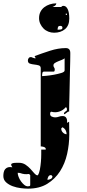

<svg xmlns="http://www.w3.org/2000/svg" viewBox="-154 -849 521 1150"><path d="M213 -807Q216 -812 220 -813Q221 -814 224 -814Q237 -814 244.5 -805Q252 -796 255.5 -784Q259 -772 260 -759Q261 -746 261 -738Q261 -696 235.5 -674.5Q210 -653 170 -653Q152 -653 135.5 -659.5Q119 -666 107 -678Q95 -690 87.5 -706Q80 -722 80 -740Q80 -762 88.5 -778.5Q97 -795 111.5 -806Q126 -817 144.5 -823Q163 -829 183 -829Q183 -820 174.5 -814.5Q166 -809 160 -807ZM247 -767H240V-760H247ZM220 -683Q220 -694 207 -694Q196 -694 193.5 -687Q191 -680 191 -671Q196 -671 208 -672Q220 -673 220 -683ZM267 -520Q267 -507 266.5 -480.5Q266 -454 265 -420.5Q264 -387 263.5 -350Q263 -313 262 -279.5Q261 -246 260.5 -219.5Q260 -193 260 -180Q257 -182 253.5 -180Q250 -178 246 -174.5Q242 -171 237.5 -168Q233 -165 229 -165Q229 -173 232 -176Q235 -179 238 -181Q241 -183 244 -185Q247 -187 247 -193Q247 -197 246 -201Q245 -205 240 -207Q224 -188 200.5 -180.5Q177 -173 153 -180Q148 -178 147 -174.5Q146 -171 146 -167Q146 -155 156.5 -150.5Q167 -146 176 -146Q188 -146 198.5 -150Q209 -154 221 -154Q237 -154 243.5 -142Q250 -130 247 -113L260 -120L261 -43Q261 15 248 73Q235 131 205.5 177Q176 223 129 252Q82 281 13 281Q-4 281 -29 278Q-54 275 -77.5 266.5Q-101 258 -117.5 243Q-134 228 -134 205Q-134 193 -131.5 182Q-129 171 -122.5 163.5Q-116 156 -105.5 153Q-95 150 -80 153Q-81 152 -83.5 147Q-86 142 -87 140V136Q-87 132 -80.5 129.5Q-74 127 -65.5 126.5Q-57 126 -50 126Q-43 126 -41 126Q-18 126 -1 137.5Q16 149 29 163.5Q42 178 52 189.5Q62 201 70 201Q73 201 73 200Q81 188 85 166Q89 144 91 120.5Q93 97 93 76.5Q93 56 93 47H120Q121 40 117.5 36.5Q114 33 108.5 31Q103 29 97.5 28.5Q92 28 90 28V-440Q90 -454 78 -457.5Q66 -461 51.5 -462.5Q37 -464 25 -468Q13 -472 13 -487Q13 -494 17.5 -500.5Q22 -507 30 -507H33Q35 -506 43.5 -503Q52 -500 53 -500H60L53 -513Q96 -529 145.5 -545Q195 -561 240 -561Q267 -561 267 -532ZM233 -500Q228 -495 216.5 -490.5Q205 -486 194 -481.5Q183 -477 174.5 -471.5Q166 -466 166 -457Q166 -450 170 -445Q174 -440 174 -433Q174 -430 173 -425Q172 -420 167 -420H107Q106 -420 103 -417.5Q100 -415 100 -413Q99 -411 98.5 -403Q98 -395 98 -393Q102 -393 123.5 -395Q145 -397 169.5 -401.5Q194 -406 213.5 -412Q233 -418 233 -427ZM213 -77Q213 -65 223 -55Q233 -45 245 -45Q245 -58 239 -69Q233 -80 220 -87Q216 -84 213 -80ZM27 200 20 193Q3 195 -6 194Q-15 193 -20.5 191.5Q-26 190 -31.5 188Q-37 186 -48 186Q-48 197 -42.5 211Q-37 225 -28 237.5Q-19 250 -8.5 258.5Q2 267 13 267Q16 267 21.5 266Q27 265 27 260ZM150 200Q140 200 135 210Q130 220 130 228Q139 228 149.5 223Q160 218 160 207Q160 206 157.5 203.5Q155 201 153 200Z"/></svg>

Font: Genkaimincho
Style: Regular
Weight: 800
Designer: Dr. Ken Lunde (project architect, glyph set definition & overall production); Masataka HATTORI \u670D \u90E8 \u6B63 \u8C
Foundry: Adobe Systems Incorporated
Version: Version 1.00